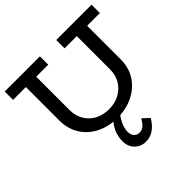

<svg xmlns="http://www.w3.org/2000/svg" viewBox="-239 -887 1365 1365"><g transform="rotate(-45 443.5 -204.5)"><path d="M443 14Q373 14 316.5 -7Q260 -28 219.5 -65.5Q179 -103 157.5 -153Q136 -203 136 -264V-641H240V-267Q240 -210 265.5 -166Q291 -122 337 -97Q383 -72 443 -72Q504 -72 550 -97.5Q596 -123 622 -167Q648 -211 648 -268V-641H752V-264Q752 -203 730 -153Q708 -103 666.5 -65.5Q625 -28 568.5 -7Q512 14 443 14ZM7 -602V-686H361V-602ZM525 -602V-686H880V-602ZM467 277Q416 277 382.5 243.5Q349 210 349 157Q349 123 358 93Q367 63 383.5 37Q400 11 421 -10L485 -5Q463 19 449.5 43.5Q436 68 429 91.5Q422 115 422 134Q422 165 438 182Q454 199 478 199Q508 199 527.5 178.5Q547 158 559 135L608 181Q583 225 547 251Q511 277 467 277Z"/></g></svg>

Font: BioRhyme ExtraBold
Style: Regular
Weight: 400
Version: Version 1.600;gftools[0.9.33]